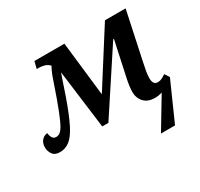

<svg xmlns="http://www.w3.org/2000/svg" viewBox="-156 -731 1181 1136"><g transform="rotate(-30 435.0 -163.0)"><path d="M762 2Q737 10 714 10Q664 10 638.5 -18Q613 -46 613 -88Q613 -102 616 -126.5Q619 -151 626 -182L676 -414H671L399 0H357L306 -399Q298 -378 287 -344.5Q276 -311 258 -259Q221 -154 191.5 -96Q162 -38 132 -15.5Q102 7 65 7Q31 7 16 -14.5Q1 -36 1 -61Q1 -92 18 -110Q35 -128 56 -128Q56 -113 64.5 -97.5Q73 -82 91 -82Q109 -82 124 -97Q139 -112 158 -154Q177 -196 206 -276Q232 -350 246.5 -392.5Q261 -435 277 -461Q263 -477 244 -482.5Q225 -488 204 -488H191L203 -536H408L450 -166L685 -536H826L756 -207Q750 -180 745.5 -154Q741 -128 741 -107Q741 -62 774 -62Q788 -62 800.5 -68Q813 -74 829 -85L850 -53L733 210H637Z"/></g></svg>

Font: Noto Serif SemiCondensed SemiBold
Style: Italic
Weight: 600
Width: 4
Italic angle: -12°
Designer: Monotype Design Team
Foundry: Monotype Imaging Inc.
Version: Version 2.014; ttfautohint (v1.8.4.7-5d5b)